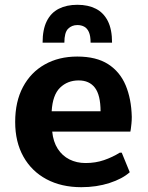

<svg xmlns="http://www.w3.org/2000/svg" viewBox="-20 -776 620 806"><path d="M321.2 9.8Q237.9 9.8 175.4 -23.5Q112.9 -56.8 78.3 -118.4Q43.7 -180 43.7 -264.2Q43.7 -349.4 76.4 -410.8Q109.1 -472.3 167.9 -505.4Q226.8 -538.6 304.3 -538.6Q384.2 -538.6 433.9 -506.7Q483.6 -474.8 507.5 -417.9Q531.4 -361 533.2 -285.4Q533.2 -270.2 531.8 -256.8Q530.5 -243.4 529.2 -234.6Q527.9 -225.8 527.3 -223.6H199.2Q203.4 -180.9 222.4 -151.4Q241.3 -122 271.5 -106.8Q301.8 -91.6 339.2 -91.6Q380.8 -91.6 416.4 -103.8Q452 -116 482.9 -135.2H491L524.7 -53Q493.8 -25.3 439.7 -7.8Q385.6 9.8 321.2 9.8ZM196.9 -308.8H402.2Q401.9 -377.2 378.4 -407.8Q354.9 -438.4 310.2 -438.4Q263.5 -438.4 232.1 -407.9Q200.8 -377.3 196.9 -308.8ZM158.8 -597Q158.8 -652.5 176.5 -687.6Q194.1 -722.7 227 -739.3Q259.8 -755.9 304.9 -755.9Q349.9 -755.9 382.4 -739.3Q414.9 -722.7 432.7 -687.6Q450.4 -652.5 450.4 -597H360.3Q360.3 -625.4 353.1 -641.5Q345.9 -657.6 333.3 -664.2Q320.8 -670.8 304.9 -670.8Q281.3 -670.8 265.8 -655.2Q250.2 -639.6 250.2 -597Z"/></svg>

Font: Comme
Style: Regular
Weight: 400
Designer: Vernon Adams
Foundry: Vernon Adams
Version: Version 1.000;gftools[0.9.27]